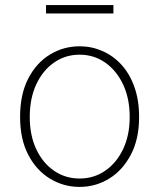

<svg xmlns="http://www.w3.org/2000/svg" viewBox="-20 -722 626 755"><path d="M293 13Q230 13 176.5 -19.5Q123 -52 91 -113.5Q59 -175 59 -262Q59 -351 91 -413Q123 -475 176.5 -507.5Q230 -540 293 -540Q340 -540 382.5 -521.5Q425 -503 457.5 -467.5Q490 -432 508.5 -380Q527 -328 527 -262Q527 -175 494.5 -113.5Q462 -52 409 -19.5Q356 13 293 13ZM293 -20Q349 -20 393.5 -50.5Q438 -81 464 -135.5Q490 -190 490 -262Q490 -335 464 -390Q438 -445 393.5 -476Q349 -507 293 -507Q237 -507 192.5 -476Q148 -445 122.5 -390Q97 -335 97 -262Q97 -190 122.5 -135.5Q148 -81 192.5 -50.5Q237 -20 293 -20ZM161 -669V-702H426V-669Z"/></svg>

Font: Noto Sans SC Thin
Style: Regular
Weight: 100
Designer: Ryoko NISHIZUKA 西塚涼子 (kana, bopomofo & ideographs); Paul D. Hunt (Latin, Greek & Cyrillic); Sandoll Communications 산돌커뮤니
Foundry: Adobe
Version: Version 2.004-H2;hotconv 1.0.118;makeotfexe 2.5.65603